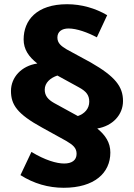

<svg xmlns="http://www.w3.org/2000/svg" viewBox="-20 -698 635 910"><path d="M563 -219C563 -287 527 -335 410 -402L296 -464C271 -479 252 -493 252 -520C252 -548 273 -563 305 -563C344 -563 396 -544 439 -521L488 -626C432 -659 366 -678 298 -678C154 -678 92 -602 92 -511C92 -464 116 -429 157 -397C81 -386 32 -331 32 -267C32 -202 61 -158 180 -93L294 -30C326 -11 343 3 343 31C343 62 320 77 284 77C248 77 193 61 129 22L77 132C140 172 209 192 282 192C427 192 503 122 503 25C503 -22 480 -57 441 -89C514 -101 563 -154 563 -219ZM403 -216C403 -183 381 -159 349 -148L236 -210C208 -226 192 -244 192 -273C192 -306 219 -329 252 -340L354 -284C389 -265 403 -247 403 -216Z"/></svg>

Font: Celebes ExtraBold
Style: Regular
Weight: 800
Designer: Anugrah Pasau
Foundry: Lafontype
Version: Version 1.000